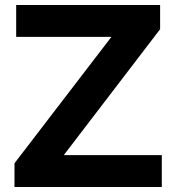

<svg xmlns="http://www.w3.org/2000/svg" viewBox="-20 -750 708 770"><path d="M622.1 -730V-632.8L235.8 -127.9H628.9V0H38.1V-95.2L426.8 -602.1H44.9V-730Z"/></svg>

Font: Nacelle Bold
Style: Regular
Weight: 700
Designer: Sora Sagano
Foundry: Sora Sagano
Version: Version 1.000;FEAKit 1.0